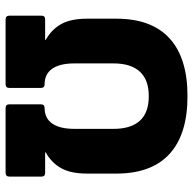

<svg xmlns="http://www.w3.org/2000/svg" viewBox="-22 -686 707 704"><g transform="rotate(90 332.0 -333.5)"><path d="M51 0Q37 0 37 -14V-132Q37 -145 51 -145H126V-147Q88 -168 68 -203.5Q48 -239 48 -299V-406Q48 -535 120 -601Q192 -667 332 -667Q472 -667 544 -601Q616 -535 616 -406V-299Q616 -239 596 -203.5Q576 -168 538 -147V-145H613Q627 -145 627 -132V-14Q627 0 613 0H376Q362 0 362 -14V-129Q362 -143 375 -143Q413 -143 432.5 -171Q452 -199 452 -252V-396Q452 -459 422.5 -492Q393 -525 332 -525Q272 -525 242 -492Q212 -459 212 -396V-252Q212 -199 231.5 -171Q251 -143 289 -143Q302 -143 302 -129V-14Q302 0 288 0Z"/></g></svg>

Font: Sofia Sans Black
Style: Regular
Weight: 900
Designer: Botio Nikoltchev, Ani Petrova
Foundry: lettersoup
Version: Version 4.100; ttfautohint (v1.8.3)